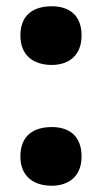

<svg xmlns="http://www.w3.org/2000/svg" viewBox="-20 -580 326 612"><path d="M45 -467C45 -403 87 -373 145 -373C199 -373 240 -403 240 -467C240 -532 200 -560 145 -560C86 -560 45 -532 45 -467ZM45 -81C45 -18 87 12 145 12C199 12 240 -18 240 -81C240 -147 200 -175 145 -175C86 -175 45 -147 45 -81Z"/></svg>

Font: Noto Sans Arabic UI SmCn Bk
Style: Regular
Weight: 900
Width: 4
Designer: Monotype Design Team, Nadine Chahine and Nizar Qandah
Foundry: Monotype Imaging Inc.
Version: Version 2.010